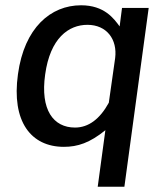

<svg xmlns="http://www.w3.org/2000/svg" viewBox="-20 -546 617 727"><path d="M451 161 543 -516H442L433 -446C411 -476 375 -526 287 -526C172 -526 72 -441 48 -265C23 -86 97 10 222 10C274 10 320 -5 379 -53L350 161ZM264 -63C182 -63 132 -130 151 -264C170 -402 240 -452 311 -452C384 -452 425 -397 416 -326L392 -157C358 -95 315 -63 264 -63Z"/></svg>

Font: United Sans Medium
Style: Italic
Weight: 500
Italic angle: -8°
Designer: Pablo Impallari, Rodrigo Fuenzalida (Modified by Dan O. Williams)
Version: Version 1.000;PS 001.000;hotconv 1.0.88;makeotf.lib2.5.64775